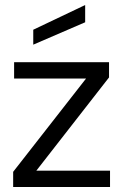

<svg xmlns="http://www.w3.org/2000/svg" viewBox="-20 -749 493 769"><path d="M32.7 -60.8 324.7 -434.5H36.5V-500H416.7V-438.9L125.6 -65.5H420.7V0H32.7ZM113.2 -629.9 321.1 -728.9V-659.8L113.2 -570.1Z"/></svg>

Font: AF Albert Sans Medium
Style: Regular
Weight: 500
Designer: Andreas Rasmussen
Foundry: a.Foundry
Version: Version 1.300;Glyphs 3.2 (3231)